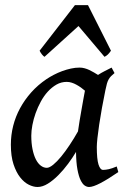

<svg xmlns="http://www.w3.org/2000/svg" viewBox="-20 -727 500 767"><path d="M291.5 -202.1Q294.4 -223.1 298.3 -246.6Q302.2 -270 306.2 -292.2Q310.1 -314.5 313.5 -333.3Q316.9 -352.1 319.3 -364.7Q312 -371.1 303.5 -377.2Q294.9 -383.3 285.6 -388.4Q276.4 -393.6 266.6 -396.7Q256.8 -399.9 246.6 -399.9Q224.6 -399.9 205.8 -389.2Q187 -378.4 171.1 -361.1Q155.3 -343.8 143.1 -321.3Q130.9 -298.8 122.3 -274.9Q113.8 -251 109.4 -227.5Q105 -204.1 105 -185.1Q105 -154.8 109.9 -131.1Q114.7 -107.4 123 -90.8Q131.3 -74.2 142.8 -65.4Q154.3 -56.6 167 -56.6Q177.2 -56.6 192.4 -68.8Q207.5 -81.1 224.4 -101.6Q241.2 -122.1 258.5 -148.2Q275.9 -174.3 291.5 -202.1ZM452.6 -39.6Q410.6 -10.7 381.1 4.6Q351.6 20 335.9 20Q327.1 20 318.4 14.2Q309.6 8.3 302 -7.3Q294.4 -22.9 289.3 -50.3Q284.2 -77.6 283.7 -120.1Q270.5 -97.7 252.2 -73Q233.9 -48.3 213.4 -27.6Q192.9 -6.8 171.4 6.6Q149.9 20 129.9 20Q113.3 20 94.7 10.7Q76.2 1.5 60.3 -18.8Q44.4 -39.1 33.9 -71Q23.4 -103 23.4 -148.9Q23.4 -187.5 32.7 -224.4Q42 -261.2 60.3 -294.9Q78.6 -328.6 105 -358.2Q131.3 -387.7 166 -411.1Q179.2 -419.9 195.1 -428.2Q210.9 -436.5 228.3 -442.9Q245.6 -449.2 263.2 -453.1Q280.8 -457 297.9 -457Q308.1 -457 317.9 -454.3Q327.6 -451.7 336.9 -447.3Q346.2 -442.9 355 -437.7Q363.8 -432.6 371.6 -427.7Q384.3 -436 398.4 -443.1Q412.6 -450.2 425.8 -457L437.5 -435.1Q429.2 -428.2 423.8 -422.9Q418.5 -417.5 414.3 -410.4Q410.2 -403.3 407.2 -393.1Q404.3 -382.8 400.9 -366.2Q393.6 -331.1 387.2 -295.4Q380.9 -259.8 376.2 -229Q371.6 -198.2 369.1 -174.6Q366.7 -150.9 366.7 -140.1Q366.7 -91.3 373.5 -69.8Q380.4 -48.3 391.6 -48.3Q401.4 -48.3 414.1 -51Q426.8 -53.7 446.3 -62ZM423.3 -524.4Q416.5 -514.6 410.9 -509.3Q405.3 -503.9 397.5 -500L293.5 -623L157.7 -500Q153.3 -502.9 148.2 -508.8Q143.1 -514.6 138.2 -524.4L279.3 -706.5H331.5Z"/></svg>

Font: Gentium Book Basic
Style: Italic
Weight: 400
Italic angle: -8°
Designer: J. Victor Gaultney and Annie Olsen
Foundry: SIL International
Version: Version 1.102; 2013; Maintenance release